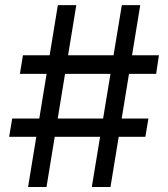

<svg xmlns="http://www.w3.org/2000/svg" viewBox="-20 -748 673 768"><path d="M347.2 0 467.3 -727.5H541L421.9 0ZM16.6 -200.7 28.8 -273.9H573.7L561.5 -200.7ZM92.3 0 211.4 -727.5H285.2L166 0ZM59.6 -452.6 71.8 -526.9H615.7L604.5 -452.6Z"/></svg>

Font: Adwaita Sans
Style: Regular
Weight: 400
Designer: Rasmus Andersson
Foundry: rsms
Version: Version 4.001;git-9221beed3